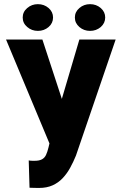

<svg xmlns="http://www.w3.org/2000/svg" viewBox="-20 -903 592 933"><path d="M234.9 -268.1 365.7 -710.9H542L349.1 -147Q336.4 -115.7 320.8 -87.4Q305.2 -59.1 284.4 -37.1Q263.7 -15.1 235.6 -2.4Q207.5 10.3 169.9 10.3Q160.2 10.3 147 10Q133.8 9.8 123.5 9.3L119.6 -123.5Q125 -122.1 134.5 -121.8Q144 -121.6 147.5 -121.6Q170.9 -121.6 183.8 -128.7Q196.8 -135.7 203.6 -150.1Q210.4 -164.6 215.8 -187ZM186 -710.9 287.1 -402.3 340.3 -205.1H220.7L9.3 -710.9ZM90.3 -817.9Q90.3 -845.2 112.3 -864Q134.3 -882.8 164.1 -882.8Q194.3 -882.8 216.1 -864Q237.8 -845.2 237.8 -817.9Q237.8 -790.5 216.1 -771.7Q194.3 -752.9 164.1 -752.9Q134.3 -752.9 112.3 -771.7Q90.3 -790.5 90.3 -817.9ZM343.8 -817.9Q343.8 -845.2 365.7 -864Q387.7 -882.8 417.5 -882.8Q447.8 -882.8 469.5 -864Q491.2 -845.2 491.2 -817.9Q491.2 -790.5 469.5 -771.7Q447.8 -752.9 417.5 -752.9Q387.7 -752.9 365.7 -771.7Q343.8 -790.5 343.8 -817.9Z"/></svg>

Font: Roboto Condensed Black
Style: Regular
Weight: 900
Designer: Christian Robertson
Foundry: Google
Version: Version 3.008; 2023